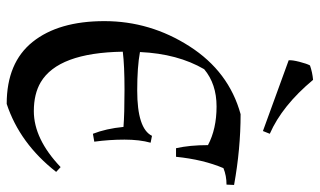

<svg xmlns="http://www.w3.org/2000/svg" viewBox="-206 -710 932 559"><g transform="rotate(90 259.5 -431.0)"><path d="M304 -64Q385 -64 467 -142L481 -129Q398 -23 283 15Q163 15 102.5 -60.5Q42 -136 42 -269.5Q42 -403 115.5 -517.5Q189 -632 313 -666Q414 -666 519 -647L518 -625Q492 -625 470 -616Q445 -557 437 -478H412Q403 -518 403 -571Q356 -596 290.5 -596Q225 -596 182 -560Q137 -483 132 -373Q175 -365 244 -365Q355 -365 376 -408L396 -404Q387 -372 387 -328Q387 -284 393 -240L370 -236Q355 -274 350 -325Q312 -328 241.5 -328Q171 -328 131 -323Q134 -135 220 -84Q254 -64 304 -64ZM362 -731 156 -806Q155 -816 160.5 -837.5Q166 -859 171 -868Q191 -875 213 -877Q288 -787 370 -751Z"/></g></svg>

Font: Almendra
Style: Regular
Weight: 400
Designer: Ana Sanfelippo
Foundry: Ana Sanfelippo
Version: Version 1.004